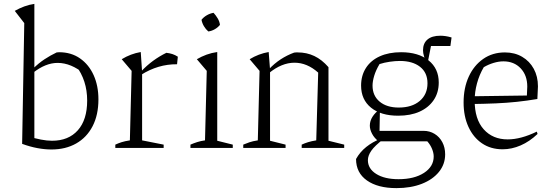

<svg xmlns="http://www.w3.org/2000/svg" viewBox="-20 -762 2851 989"><path d="M94 -21 124 -60Q160 -49 191 -43Q222 -37 248 -37Q333 -37 381 -91Q429 -145 429 -244Q429 -296 414.5 -341Q400 -386 371 -424L415 -381Q346 -438 277 -438Q214 -438 149 -386V-407Q178 -436 209 -456.5Q240 -477 272 -492Q276 -492 279 -492.5Q282 -493 284 -493Q347 -493 392.5 -461Q438 -429 462.5 -374.5Q487 -320 487 -250Q487 -170 457 -112Q427 -54 372.5 -23Q318 8 245 8Q211 8 173 1Q135 -6 94 -21ZM94 -21 105 -643 56 -706Q81 -720 105.5 -729Q130 -738 157 -742V-30Z M892 -431Q794 -432 706 -376V-393Q736 -425 769 -449Q802 -473 837 -490Q854 -488 868 -483.5Q882 -479 896 -470ZM574 0V-17Q589 -24 606 -29.5Q623 -35 649 -39L658 -397L607 -457Q653 -485 705 -494L712 -391V-39L823 -17V0Z M961 0V-17Q977 -24 995.5 -30Q1014 -36 1036 -39L1045 -397L994 -457Q1018 -471 1044 -480.5Q1070 -490 1099 -494V-37L1179 -17V0ZM1080 -696Q1092 -683 1101.5 -667Q1111 -651 1113 -634Q1103 -621 1086.5 -611.5Q1070 -602 1053 -600Q1040 -611 1030.5 -627Q1021 -643 1018 -660Q1029 -674 1045.5 -683.5Q1062 -693 1080 -696Z M1233 0V-17Q1247 -23 1264.5 -29Q1282 -35 1308 -39L1317 -397L1266 -457Q1312 -485 1364 -494L1371 -404V-37L1451 -17V0ZM1534 0V-17Q1549 -24 1566.5 -29.5Q1584 -35 1609 -39L1619 -388L1672 -416V-37L1753 -17V0ZM1365 -385 1364 -404Q1393 -435 1426 -456.5Q1459 -478 1495 -491Q1500 -492 1505 -492Q1510 -492 1514 -492Q1560 -492 1599 -473.5Q1638 -455 1672 -416L1619 -388Q1562 -439 1497 -439Q1431 -439 1365 -385Z M2022 207Q1926 207 1870 167.5Q1814 128 1814 57Q1834 21 1866.5 -5Q1899 -31 1940 -47H1957Q1910 -11 1892.5 14.5Q1875 40 1875 63Q1875 107 1918 134Q1961 161 2033 161Q2114 161 2164 128.5Q2214 96 2214 44Q2214 26 2205.5 5Q2197 -16 2181 -34H1930Q1908 -51 1896.5 -73Q1885 -95 1885 -115Q1885 -139 1899 -161Q1913 -183 1937 -199L1935 -88H2162Q2193 -88 2218.5 -72.5Q2244 -57 2258.5 -29.5Q2273 -2 2273 33Q2273 84 2241 123.5Q2209 163 2152.5 185Q2096 207 2022 207ZM2031 -166Q1942 -166 1891 -207.5Q1840 -249 1840 -321Q1840 -373 1865 -412Q1890 -451 1936.5 -472Q1983 -493 2046 -493Q2135 -493 2187.5 -451Q2240 -409 2240 -337Q2240 -285 2214 -246.5Q2188 -208 2141.5 -187Q2095 -166 2031 -166ZM2034 -208Q2102 -208 2142 -242Q2182 -276 2182 -333Q2182 -388 2143.5 -418Q2105 -448 2040 -448Q2016 -448 1988 -444Q1960 -440 1935 -432Q1916 -400 1907.5 -371.5Q1899 -343 1899 -321Q1899 -269 1935.5 -238.5Q1972 -208 2034 -208ZM2177 -439Q2169 -456 2164 -472.5Q2159 -489 2159 -503Q2159 -539 2182 -558.5Q2205 -578 2248 -578Q2261 -578 2275 -576Q2289 -574 2306 -569L2300 -525H2200L2183 -439Z M2569 7Q2508 7 2463 -23.5Q2418 -54 2393 -108.5Q2368 -163 2368 -234Q2368 -309 2394.5 -367Q2421 -425 2469 -458.5Q2517 -492 2581 -492Q2631 -492 2669.5 -469.5Q2708 -447 2729.5 -407.5Q2751 -368 2751 -317L2748 -252Q2694 -243 2642.5 -237.5Q2591 -232 2533 -229.5Q2475 -227 2401 -226V-266L2694 -270L2696 -316Q2696 -374 2662 -410Q2628 -446 2573 -446Q2549 -446 2522.5 -438Q2496 -430 2472 -416Q2449 -377 2437 -332.5Q2425 -288 2425 -244Q2425 -148 2471.5 -96Q2518 -44 2595 -44Q2663 -44 2745 -84L2749 -72Q2708 -33 2662 -13Q2616 7 2569 7Z"/></svg>

Font: Piazzolla Thin ExtraLight
Style: Regular
Weight: 250
Version: Version 2.005